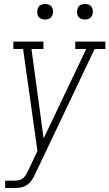

<svg xmlns="http://www.w3.org/2000/svg" viewBox="-20 -739 549 964"><path d="M6 205V168H53Q65 168 77 165Q89 162 98 153.5Q107 145 113 134Q119 123 124 112L168 19L96 -493H47V-530H198V-493H138L199 -44L413 -493H358V-530H509V-493H455L185 75L160 127Q153 144 143.5 159.5Q134 175 119.5 186.5Q105 198 87.5 201.5Q70 205 53 205ZM406 -641Q397 -641 388.5 -644Q380 -647 374.5 -654Q369 -661 367.5 -670.5Q366 -680 368 -690Q369 -696 372 -702Q375 -708 381 -712Q387 -716 393.5 -717.5Q400 -719 406 -719Q416 -719 424.5 -716Q433 -713 438.5 -706Q444 -699 445.5 -689.5Q447 -680 445 -670Q444 -664 440.5 -658Q437 -652 431.5 -648Q426 -644 419.5 -642.5Q413 -641 406 -641ZM206 -641Q197 -641 188.5 -644Q180 -647 174.5 -654Q169 -661 167.5 -670.5Q166 -680 168 -690Q169 -696 172 -702Q175 -708 181 -712Q187 -716 193.5 -717.5Q200 -719 206 -719Q216 -719 224.5 -716Q233 -713 238.5 -706Q244 -699 245.5 -689.5Q247 -680 245 -670Q244 -664 240.5 -658Q237 -652 231.5 -648Q226 -644 219.5 -642.5Q213 -641 206 -641Z"/></svg>

Font: Iosevka Slab XLtObl
Style: Regular
Weight: 200
Italic angle: -9°
Monospace: yes
Designer: Belleve Invis
Foundry: Belleve Invis
Version: Version 11.1.1; ttfautohint (v1.8.3)